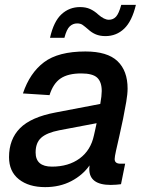

<svg xmlns="http://www.w3.org/2000/svg" viewBox="-20 -755 596 787"><path d="M346 -62Q346 -69 347 -77Q319 -37 272 -12.5Q225 12 165 12Q98 12 57.5 -20Q17 -52 17 -111Q17 -184 62 -229.5Q107 -275 208 -294L391 -329Q394 -345 395.5 -359Q397 -373 397 -382Q397 -419 378.5 -436.5Q360 -454 313 -454Q259 -454 228.5 -433.5Q198 -413 183 -365L74 -372Q102 -456 160.5 -500Q219 -544 330 -544Q420 -544 461.5 -504.5Q503 -465 503 -392Q503 -370 497.5 -337.5Q492 -305 484.5 -268Q477 -231 469 -196.5Q461 -162 455.5 -137Q450 -112 450 -103Q450 -84 474 -84H493L476 0Q469 1 457.5 2Q446 3 434 3Q346 3 346 -62ZM126 -130Q126 -72 193 -72Q261 -72 306.5 -105.5Q352 -139 365 -200Q367 -209 370 -222Q373 -235 376 -250L223 -221Q172 -211 149 -190.5Q126 -170 126 -130ZM412 -607Q390 -607 373 -614Q356 -621 341 -635Q327 -647 318.5 -653Q310 -659 296 -659Q279 -659 266 -647Q253 -635 244 -600H185Q200 -667 232 -696.5Q264 -726 308 -726Q332 -726 349.5 -718Q367 -710 382 -696Q407 -674 426 -674Q444 -674 455.5 -686.5Q467 -699 477 -735H537Q521 -668 489 -637.5Q457 -607 412 -607Z"/></svg>

Font: Geist Medium
Style: Italic
Weight: 500
Italic angle: -12°
Designer: Basement.studio, Andrés Briganti, Mateo Zaragoza
Foundry: Basement.studio, Vercel, Andrés Briganti, Guido Ferreyra, Mateo Zaragoza
Version: Version 1.500; ttfautohint (v1.8.4.7-5d5b)